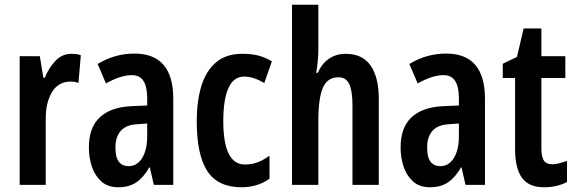

<svg xmlns="http://www.w3.org/2000/svg" viewBox="-20 -780 2430 810"><path d="M282 -553Q290 -553 299.5 -552Q309 -551 321 -547L311 -430Q304 -433 294.5 -434.5Q285 -436 279 -436Q227 -436 200 -392.5Q173 -349 173 -280V0H63V-543H148L163 -452H169Q186 -494 214 -523.5Q242 -553 282 -553Z M547 -554Q711 -554 711 -363V0H629L612 -74H610Q586 -32 555.5 -11Q525 10 479 10Q435 10 408 -14Q381 -38 368 -76Q355 -114 355 -158Q355 -242 401 -285Q447 -328 534 -332L601 -335V-366Q601 -413 585.5 -438Q570 -463 536 -463Q489 -463 427 -428L392 -510Q464 -554 547 -554ZM560 -256Q513 -254 490 -228.5Q467 -203 467 -158Q467 -116 481.5 -97.5Q496 -79 523 -79Q558 -79 579.5 -113Q601 -147 601 -207V-259Z M999 10Q899 10 854.5 -58.5Q810 -127 810 -268Q810 -353 829.5 -417Q849 -481 891.5 -517Q934 -553 1002 -553Q1045 -553 1074 -544.5Q1103 -536 1127 -521L1095 -430Q1048 -457 1010 -457Q966 -457 944 -409Q922 -361 922 -269Q922 -86 1013 -86Q1042 -86 1066 -95Q1090 -104 1117 -123V-26Q1090 -7 1060.5 1.5Q1031 10 999 10Z M1323 -573Q1323 -549 1320.5 -521.5Q1318 -494 1314 -473H1321Q1337 -511 1367.5 -532Q1398 -553 1438 -553Q1509 -553 1543.5 -503.5Q1578 -454 1578 -363V0H1467V-333Q1467 -396 1453.5 -425Q1440 -454 1408 -454Q1361 -454 1342 -409.5Q1323 -365 1323 -270V0H1212V-760H1323Z M1862 -554Q2026 -554 2026 -363V0H1944L1927 -74H1925Q1901 -32 1870.5 -11Q1840 10 1794 10Q1750 10 1723 -14Q1696 -38 1683 -76Q1670 -114 1670 -158Q1670 -242 1716 -285Q1762 -328 1849 -332L1916 -335V-366Q1916 -413 1900.5 -438Q1885 -463 1851 -463Q1804 -463 1742 -428L1707 -510Q1779 -554 1862 -554ZM1875 -256Q1828 -254 1805 -228.5Q1782 -203 1782 -158Q1782 -116 1796.5 -97.5Q1811 -79 1838 -79Q1873 -79 1894.5 -113Q1916 -147 1916 -207V-259Z M2310 -87Q2324 -87 2339 -91Q2354 -95 2372 -101V-12Q2330 10 2275 10Q2211 10 2182 -30Q2153 -70 2153 -151V-451H2101V-511L2161 -540L2189 -660H2264V-543H2365V-451H2264V-153Q2264 -120 2274 -103.5Q2284 -87 2310 -87Z"/></svg>

Font: Noto Sans Tamil ExtraCondensed SemiBold
Style: Regular
Weight: 600
Width: 2
Designer: Jelle Bosma - Monotype Design Team
Foundry: Monotype Imaging Inc.
Version: Version 2.004; ttfautohint (v1.8.4.7-5d5b)